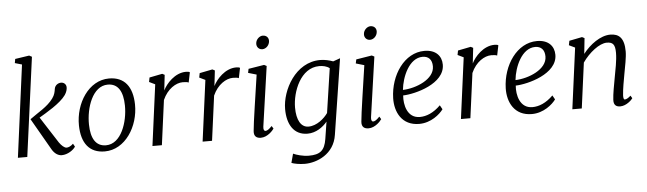

<svg xmlns="http://www.w3.org/2000/svg" viewBox="-58 -1046 5170 1534"><g transform="rotate(-5 2527.0 -279.0)"><path d="M51.3 0H126.5L233.4 -794.4L211.9 -805.7L98.6 -788.6L92.8 -755.9L148.9 -739.7ZM325.2 -43C347.2 -5.9 376.5 9.8 402.8 9.8C450.2 9.8 497.1 -22.9 513.2 -49.3L499.5 -73.7C480 -54.2 459.5 -46.9 446.3 -46.9C429.2 -46.9 405.8 -67.4 387.7 -93.8L252 -304.7C305.7 -336.9 423.3 -402.8 467.8 -466.8C483.4 -489.7 488.8 -512.2 488.3 -528.3C487.8 -552.2 468.8 -567.9 446.8 -567.9C424.3 -567.9 398.4 -553.2 393.1 -523.4C390.1 -502.4 386.2 -476.1 365.2 -447.8C318.4 -383.8 244.6 -347.2 178.7 -298.3H179.7L178.7 -297.9Z M559.6 -214.4C562 -72.3 624.5 9.8 748 9.8C912.1 9.8 1023.4 -167 1020.5 -343.3C1018.1 -485.4 955.1 -567.9 831.5 -567.9C667.5 -567.9 556.6 -391.6 559.6 -214.4ZM761.7 -38.1C680.2 -38.1 641.6 -103.5 640.1 -215.3C637.7 -348.1 694.3 -520 817.4 -520C900.9 -520 938 -452.1 939.5 -342.3C941.4 -209.5 883.8 -38.1 761.7 -38.1Z M1130.4 0H1206.1L1253.9 -358.4C1292 -444.8 1361.3 -486.8 1415.5 -486.8C1438.5 -486.8 1453.1 -484.9 1462.9 -480L1479.5 -561C1473.6 -566.4 1458 -567.4 1448.2 -567.4C1359.4 -567.4 1288.6 -486.8 1263.2 -434.1L1277.3 -558.1L1258.3 -567.9L1154.8 -547.4L1147.9 -512.2L1195.3 -489.3Z M1532.7 0H1608.4L1656.2 -358.4C1694.3 -444.8 1763.7 -486.8 1817.9 -486.8C1840.8 -486.8 1855.5 -484.9 1865.2 -480L1881.8 -561C1876 -566.4 1860.4 -567.4 1850.6 -567.4C1761.7 -567.4 1690.9 -486.8 1665.5 -434.1L1679.7 -558.1L1660.6 -567.9L1557.1 -547.4L1550.3 -512.2L1597.7 -489.3Z M1946.3 -48.3C1942.4 -5.4 1966.3 9.8 1999.5 9.8C2054.2 9.8 2097.2 -41 2106 -54.7L2092.8 -76.2C2068.4 -50.8 2054.2 -41.5 2040 -41.5C2030.8 -41.5 2022.9 -52.7 2026.4 -77.1L2095.2 -557.6L2075.2 -567.9L1949.2 -547.4L1942.4 -515.6L2009.3 -496.1C1988.3 -350.1 1950.7 -109.9 1946.3 -48.3ZM2072.3 -693.8C2102.5 -693.8 2129.4 -720.7 2131.3 -753.9C2132.8 -781.2 2114.7 -801.8 2084.5 -801.8C2059.1 -801.8 2029.3 -776.4 2027.8 -743.2C2025.9 -714.8 2046.4 -693.8 2072.3 -693.8Z M2244.1 158.7 2224.6 231C2244.1 239.3 2288.6 248 2331.5 248C2427.7 248 2567.9 191.9 2590.3 37.6L2684.6 -567.9L2627.9 -547.9C2600.6 -558.1 2562 -567.9 2524.9 -567.9C2325.2 -567.9 2211.9 -352.1 2211.9 -201.2C2211.9 -79.1 2263.7 9.8 2374 9.8C2442.4 9.8 2499 -31.7 2532.7 -73.2L2511.2 64C2496.6 156.7 2458 186 2369.1 186C2319.8 186 2271.5 170.9 2244.1 158.7ZM2386.2 -45.9C2326.2 -45.9 2292 -106 2292 -206.5C2292 -332.5 2362.8 -520 2513.2 -520C2542.5 -520 2573.2 -513.7 2595.7 -496.1L2543 -141.1C2514.6 -100.1 2453.6 -45.9 2386.2 -45.9Z M2810.1 -48.3C2806.2 -5.4 2830.1 9.8 2863.3 9.8C2918 9.8 2960.9 -41 2969.7 -54.7L2956.5 -76.2C2932.1 -50.8 2918 -41.5 2903.8 -41.5C2894.5 -41.5 2886.7 -52.7 2890.1 -77.1L2959 -557.6L2939 -567.9L2813 -547.4L2806.2 -515.6L2873 -496.1C2852.1 -350.1 2814.5 -109.9 2810.1 -48.3ZM2936 -693.8C2966.3 -693.8 2993.2 -720.7 2995.1 -753.9C2996.6 -781.2 2978.5 -801.8 2948.2 -801.8C2922.9 -801.8 2893.1 -776.4 2891.6 -743.2C2889.6 -714.8 2910.2 -693.8 2936 -693.8Z M3079.6 -213.4C3076.7 -103 3129.4 9.8 3270 9.8C3364.7 9.8 3436.5 -52.2 3464.4 -90.8L3445.8 -124C3389.6 -67.9 3332 -44.9 3279.3 -44.9C3178.2 -44.9 3154.3 -153.3 3161.1 -228C3258.3 -230.5 3498 -292.5 3498 -445.8C3498 -514.6 3453.1 -567.9 3360.4 -567.9C3200.2 -567.9 3084.5 -398.4 3079.6 -213.4ZM3163.1 -272C3173.3 -376 3234.4 -522 3342.3 -522C3388.7 -522 3418 -494.1 3418 -439C3418 -335.4 3268.6 -275.4 3163.1 -272Z M3604.5 0H3680.2L3728 -358.4C3766.1 -444.8 3835.4 -486.8 3889.6 -486.8C3912.6 -486.8 3927.2 -484.9 3937 -480L3953.6 -561C3947.8 -566.4 3932.1 -567.4 3922.4 -567.4C3833.5 -567.4 3762.7 -486.8 3737.3 -434.1L3751.5 -558.1L3732.4 -567.9L3628.9 -547.4L3622.1 -512.2L3669.4 -489.3Z M3982.4 -213.4C3979.5 -103 4032.2 9.8 4172.9 9.8C4267.6 9.8 4339.4 -52.2 4367.2 -90.8L4348.6 -124C4292.5 -67.9 4234.9 -44.9 4182.1 -44.9C4081.1 -44.9 4057.1 -153.3 4064 -228C4161.1 -230.5 4400.9 -292.5 4400.9 -445.8C4400.9 -514.6 4356 -567.9 4263.2 -567.9C4103 -567.9 3987.3 -398.4 3982.4 -213.4ZM4065.9 -272C4076.2 -376 4137.2 -522 4245.1 -522C4291.5 -522 4320.8 -494.1 4320.8 -439C4320.8 -335.4 4171.4 -275.4 4065.9 -272Z M4498 0H4573.7L4622.1 -363.8C4674.8 -440.4 4759.3 -506.3 4817.9 -506.3C4866.7 -506.3 4884.8 -486.3 4884.8 -419.4C4884.8 -358.4 4867.7 -280.3 4857.4 -223.1C4847.7 -168.5 4832.5 -92.8 4830.6 -46.9C4828.1 -5.4 4848.6 10.3 4881.8 10.3C4932.1 10.3 4975.6 -34.7 4982.9 -46.4L4970.2 -67.9C4950.2 -49.8 4934.6 -41.5 4922.9 -41.5C4913.6 -41.5 4910.6 -54.7 4911.6 -76.7C4914.6 -127 4928.2 -196.8 4937 -246.6C4946.8 -301.3 4962.9 -375 4962.9 -423.8C4962.9 -531.7 4920.4 -567.9 4851.6 -567.9C4772.9 -567.9 4687 -504.9 4631.3 -432.6L4644.5 -558.1L4625 -567.9L4522 -547.4L4515.1 -512.2L4563 -489.3Z"/></g></svg>

Font: Merriweather
Style: Light Italic
Weight: 300
Italic angle: -7.5°
Designer: Eben Sorkin
Foundry: Eben Sorkin
Version: Version 1.001